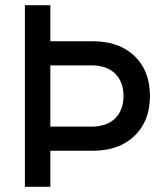

<svg xmlns="http://www.w3.org/2000/svg" viewBox="-20 -720 643 740"><path d="M456 -350Q456 -405 423.5 -436.5Q391 -468 332 -468H128V-561H338Q439 -561 498.5 -504Q558 -447 558 -350ZM76 0V-700H174V0ZM128 -139V-232H332Q391 -232 423.5 -263.5Q456 -295 456 -350H558Q558 -254 498.5 -196.5Q439 -139 338 -139Z"/></svg>

Font: Fustat SemiBold
Style: Regular
Weight: 600
Designer: Mohamed Gaber, Khaled Hosny, Laura Garcia Mut
Foundry: Kief Type Foundry, Alif Type Foundry, Hard Type Foundry
Version: Version 1.007